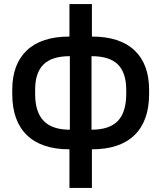

<svg xmlns="http://www.w3.org/2000/svg" viewBox="-20 -720 790 940"><path d="M40 -260V-280Q40 -406 111.5 -473.5Q183 -541 320 -541V-700H430V-541Q567 -541 638.5 -473.5Q710 -406 710 -280V-260Q710 -128 638.5 -58.5Q567 11 430 11V200H320V11Q183 11 111.5 -58.5Q40 -128 40 -260ZM428 -445V-85Q516 -85 557 -128Q598 -171 598 -260V-280Q598 -364 557 -404.5Q516 -445 428 -445ZM322 -85V-445Q234 -445 193 -404.5Q152 -364 152 -281V-260Q152 -172 193.5 -128.5Q235 -85 322 -85Z"/></svg>

Font: .
Style: 
Weight: 500
Designer: A.Korolkova, Vitaly Kuzmin
Foundry: ParaType Ltd
Version: Version 1.000; Glyphs 3.2, build 3192.0